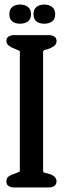

<svg xmlns="http://www.w3.org/2000/svg" viewBox="-20 -822 358 842"><path d="M174 -718Q153 -718 140 -728Q127 -738 127 -760Q127 -781 140 -791.5Q153 -802 174 -802Q195 -802 208.5 -791.5Q222 -781 222 -760Q222 -738 208.5 -728Q195 -718 174 -718ZM68 -718Q47 -718 34 -728Q21 -738 21 -760Q21 -781 34 -791.5Q47 -802 68 -802Q89 -802 102.5 -791.5Q116 -781 116 -760Q116 -738 102.5 -728Q89 -718 68 -718ZM195 0H40Q28 0 18 -6Q8 -12 8 -27Q8 -42 19.5 -49.5Q31 -57 46 -61Q50 -63 54.5 -64.5Q59 -66 63 -68Q67 -69 67 -72V-598Q67 -598 63 -600Q55 -604 45 -608Q30 -613 19 -621.5Q8 -630 8 -642Q8 -656 18 -662Q28 -668 41 -668H195Q207 -668 217.5 -662Q228 -656 228 -642Q228 -627 215.5 -619Q203 -611 189 -606Q175 -604 172 -600.5Q169 -597 169 -595V-73Q169 -66 175.5 -64.5Q182 -63 190 -61Q203 -58 213 -52Q219 -48 223.5 -41.5Q228 -35 228 -26Q227 -12 217.5 -6Q208 0 195 0Z"/></svg>

Font: Jura
Style: Bold
Weight: 700
Designer: Ed Merritt
Foundry: Ten by Twenty
Version: Version 1.007